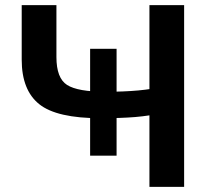

<svg xmlns="http://www.w3.org/2000/svg" viewBox="-20 -731 821 751"><path d="M436 -540H332.5V-122.1H436ZM200.7 -507.8V-710.9H64.9V-497.6Q64.9 -378.4 133.5 -323.5Q202.1 -268.6 373 -268.6Q453.1 -268.6 508.8 -273.2Q564.5 -277.8 632.3 -292V-394.5Q576.2 -382.3 520.5 -377.2Q464.8 -372.1 393.1 -372.1Q284.2 -372.1 242.4 -398.7Q200.7 -425.3 200.7 -507.8ZM700.2 -710.9H564.5V0H700.2Z"/></svg>

Font: Roboto Flex
Style: wght 600 wdth 140 opsz 13.0 GRAD 0.00 slnt 0.00 XTRA 468 XOPQ 96 YOPQ 79 YTLC 514 YTUC 712 YTAS 750 YTDE -203.00 YTFI 738
Weight: 600
Width: 8
Designer: Berlow after Robertson
Foundry: Google
Version: Version 3.100